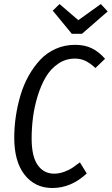

<svg xmlns="http://www.w3.org/2000/svg" viewBox="-20 -922 555 954"><path d="M481 -901.9 515.1 -865.2 387.2 -753.9H336.9L242.2 -869.1L275.9 -901.9L369.1 -821.8ZM353 -699.2Q401.9 -699.2 437 -681.6Q472.2 -664.1 502 -629.9L454.1 -584Q428.7 -607.9 404.8 -619.4Q380.9 -630.9 352.1 -630.9Q306.2 -630.9 268.8 -605.2Q231.4 -579.6 207.5 -539.1Q183.6 -498.5 167.2 -445.3Q150.9 -392.1 144 -339.1Q137.2 -286.1 137.2 -233.9Q137.2 -145 167.2 -102.1Q197.3 -59.1 249 -59.1Q274.4 -59.1 299.6 -68.6Q324.7 -78.1 338.1 -87.2Q351.6 -96.2 377 -115.2L411.1 -60.1Q333.5 12.2 240.2 12.2Q154.3 12.2 102.5 -53.2Q50.8 -118.7 50.8 -237.8Q50.8 -290.5 58.6 -343.5Q66.4 -396.5 81.8 -448.5Q97.2 -500.5 122.3 -545.4Q147.5 -590.3 179.9 -625Q212.4 -659.7 256.8 -679.4Q301.3 -699.2 353 -699.2Z"/></svg>

Font: Fira Sans Compressed Book
Style: Italic
Weight: 350
Width: 3
Italic angle: -8°
Designer: Carrois Corporate & Edenspiekermann AG
Foundry: Carrois Corporate GbR & Edenspiekermann AG
Version: Version 4.203;PS 004.203;hotconv 1.0.88;makeotf.lib2.5.64775